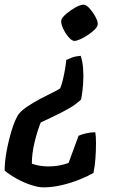

<svg xmlns="http://www.w3.org/2000/svg" viewBox="-61 -521 555 826"><path d="M259 -345Q248 -345 233.5 -362Q219 -379 209.5 -400.5Q200 -422 203 -435Q206 -446 224 -461.5Q242 -477 263.5 -489Q285 -501 299 -501Q310 -501 325 -484Q340 -467 351 -446Q362 -425 359 -413Q357 -404 345 -392.5Q333 -381 316.5 -370Q300 -359 284 -352Q268 -345 259 -345ZM126 285Q103 285 71.5 274.5Q40 264 9.5 247Q-21 230 -41 213Q-41 175 -32.5 129Q-24 83 -11 40.5Q2 -2 17 -27Q30 -45 57 -63Q84 -81 114.5 -97Q145 -113 168.5 -124.5Q192 -136 198 -141Q204 -155 209.5 -178Q215 -201 219 -224.5Q223 -248 224 -263Q232 -267 247.5 -273Q263 -279 286 -281Q294 -259 296.5 -226.5Q299 -194 296.5 -159Q294 -124 288 -93Q264 -70 228.5 -50.5Q193 -31 160.5 -16Q128 -1 114 6Q99 44 87.5 92Q76 140 76 183Q108 195 148 195Q193 195 234 180L277 63Q288 58 308 53Q328 48 349 48Q352 64 352 95.5Q352 127 349.5 161.5Q347 196 341 223Q317 237 281 251.5Q245 266 204.5 275.5Q164 285 126 285Z"/></svg>

Font: Texturina 72pt 72pt Regular
Style: Bold Italic
Weight: 700
Italic angle: -11°
Designer: Guillermo Torres Carreño
Foundry: Omnibus-Type
Version: Version 1.002; ttfautohint (v1.8.3)